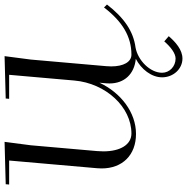

<svg xmlns="http://www.w3.org/2000/svg" viewBox="-9 -596 818 840"><g transform="rotate(-90 400.0 -176.0)"><path d="M199.4 -565 14 -560 12.7 -545H117.7L84 -160C83.4 -153.3 83.1 -146.8 83.1 -140.4C83.1 -49.4 141.6 10 234.1 10C327.6 10 413.9 -55.6 458.1 -149.8L455.5 -120C455.1 -115.2 454.9 -110.5 454.9 -105.9C454.9 -41 496.2 3 562.8 9.1C517.1 32.9 481.7 77.7 481.7 124.2C481.7 173.3 518.5 213.2 563.7 213.2C602.5 213.2 636.4 182.6 661.7 153.3L638.9 133.7C614.5 162.1 586.5 183.2 563.7 183.2C529.5 183.2 501.7 156.8 501.7 124.2C501.7 71.9 555.6 18.2 612 8C683.3 -1.4 742.4 -42.2 800.2 -117L787.4 -130C725.3 -49 659.6 -10 580.9 -10C549 -10 529.5 -44.5 529.5 -98.3C529.5 -105.3 529.8 -112.5 530.5 -120L559.4 -450L574.4 -565L389 -560L387.7 -545H492.7L467.7 -260C455.7 -122 351.8 -10 235.9 -10C187.5 -10 157.8 -58.2 157.8 -132.9C157.8 -141.6 158.2 -150.6 159 -160L184.4 -450Z"/></g></svg>

Font: Galberik
Style: Regular
Weight: 400
Designer: Gluk
Foundry: Gluk
Version: Version 0.50